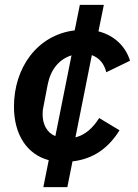

<svg xmlns="http://www.w3.org/2000/svg" viewBox="-20 -650 563 784"><path d="M157 114H255L276 9C363 -1 424 -47 468 -118L385 -168C359 -127 328 -99 288 -89L355 -425C387 -413 406 -388 414 -355L511 -402C493 -460 448 -505 382 -522L404 -630H306L285 -526C130 -507 37 -371 37 -215C37 -98 92 -19 179 4ZM154 -184C154 -196 155 -206 158 -218L175 -306C187 -366 221 -408 272 -424L206 -94C171 -109 154 -142 154 -184Z"/></svg>

Font: Braiins Sans SemiBold
Style: Italic
Weight: 600
Italic angle: -11.31°
Designer: Mike Abbink, Paul van der Laan, Pieter van Rosmalen, Jiri Chlebus, Lubos Buracinsky
Foundry: Bold Monday, Sudetype
Version: Version 1.000;hotconv 1.0.109;makeotfexe 2.5.65596